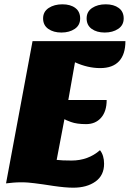

<svg xmlns="http://www.w3.org/2000/svg" viewBox="-20 -851 602 891"><path d="M444 -154Q463 -130 463 -91Q463 -37 423 -8.5Q383 20 320 20Q284 20 229 12Q121 -5 88 -5Q55 -5 42 -3.5Q29 -2 8 0L131 -660H562Q562 -599 532.5 -567Q503 -535 445 -535Q387 -535 328 -562L297 -387H475Q475 -334 449 -304.5Q423 -275 379.5 -275Q336 -275 309 -285Q282 -295 279 -298L243 -109Q267 -106 312 -106Q389 -106 444 -154ZM265 -700Q228 -700 204 -717Q180 -734 180 -765.5Q180 -797 206 -814Q232 -831 269.5 -831Q307 -831 329.5 -814Q352 -797 352 -765.5Q352 -734 327 -717Q302 -700 265 -700ZM466 -700Q429 -700 405.5 -717Q382 -734 382 -765.5Q382 -797 407.5 -814Q433 -831 470.5 -831Q508 -831 531 -814Q554 -797 554 -765.5Q554 -734 528.5 -717Q503 -700 466 -700Z"/></svg>

Font: Sansita One
Style: Regular
Weight: 400
Designer: Pablo Cosgaya
Foundry: Omnibus-Type
Version: Version 1.001